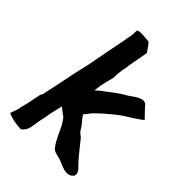

<svg xmlns="http://www.w3.org/2000/svg" viewBox="-226 -839 972 972"><g transform="rotate(45 260.0 -352.5)"><path d="M13 15C36 26 68 34 103 35H110C123 26 133 12 137 -5L141 -24L147 -63L155 -101L160 -130L174 -190C175 -191 175 -191 176 -193C185 -186 197 -175 207 -168C222 -161 227 -148 240 -129C257 -97 274 -51 297 -22C306 -5 332 -3 358 5H359C386 15 436 45 463 14L464 13L465 14C478 -6 461 -25 451 -35C419 -66 382 -116 354 -150C345 -157 338 -161 333 -167L326 -177C312 -203 290 -220 279 -242C295 -257 300 -271 318 -287C335 -302 345 -314 363 -328C383 -345 403 -362 429 -380C456 -396 487 -416 511 -434L520 -441L475 -488C472 -492 467 -497 464 -502L462 -501L461 -502C435 -521 385 -475 372 -468C332 -447 300 -419 267 -395H266C253 -384 249 -381 234 -367C235 -377 238 -396 239 -405C242 -421 248 -448 257 -481V-483C257 -508 260 -537 267 -565V-566C268 -571 268 -574 268 -579C275 -619 282 -658 288 -689L272 -712C267 -717 262 -729 252 -736H249C235 -737 176 -746 172 -732C171 -724 171 -718 171 -707C170 -698 168 -684 164 -669C163 -662 163 -657 162 -653C148 -587 135 -515 120 -436C113 -402 102 -364 96 -328L78 -241L62 -167C62 -167 56 -161 55 -153L53 -143L41 -84L31 -45L28 -27Z"/></g></svg>

Font: Vapor
Style: BdObl
Weight: 700
Foundry: Cannot Into Space Fonts
Version: Version 0.179